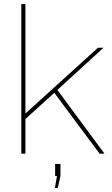

<svg xmlns="http://www.w3.org/2000/svg" viewBox="-20 -750 548 937"><path d="M466 0 245 -297 104 -169V0H84V-730H104V-196L458 -517H485L260 -311L490 0ZM248 167 258 109H249V50H275V109L262 167Z"/></svg>

Font: Raleway Thin
Style: Regular
Weight: 100
Designer: Matt McInerney, Pablo Impallari, Rodrigo Fuenzalida
Foundry: Matt McInerney, Pablo Impallari, Rodrigo Fuenzalida
Version: Version 4.026